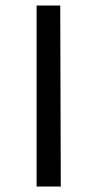

<svg xmlns="http://www.w3.org/2000/svg" viewBox="-20 -678 354 698"><path d="M113 0V-658H199L201 0Z"/></svg>

Font: EauTest Medium
Style: Regular
Weight: 500
Designer: Christian Thalmann (Catharsis Fonts)
Version: Version 0.001;PS 000.001;hotconv 1.0.88;makeotf.lib2.5.64775